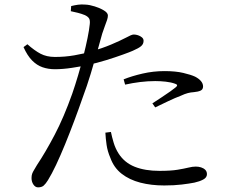

<svg xmlns="http://www.w3.org/2000/svg" viewBox="-20 -801 1040 852"><path d="M294.2 -751.3 295.8 -774.1Q311.6 -778 326.4 -780.1Q341.1 -782.1 359.3 -780.6Q377.4 -779.8 400.6 -772.5Q423.8 -765.3 441.3 -754.6Q458.8 -744 458.8 -732.1Q458.8 -723.5 455 -712Q451.1 -700.6 445.5 -685.8Q439.8 -671.1 433.5 -651.5Q425.3 -622.1 412.2 -574.7Q399 -527.4 382.4 -473.2Q365.9 -418.9 346.9 -368.2Q329.4 -317.6 309.3 -264.2Q289.3 -210.8 268.8 -160.7Q248.3 -110.6 228.9 -69.4Q209.4 -28.3 193 -1.8Q182.8 14.7 173.8 22.6Q164.8 30.4 148.9 30.4Q136.7 30.4 128.3 18Q119.9 5.6 119.9 -10.8Q119.9 -21.8 122.6 -29.7Q125.4 -37.6 131.1 -46.7Q136.7 -55.7 144.2 -68.9Q182.2 -125.8 222.7 -203Q263.2 -280.1 300.5 -385.1Q313.6 -423 326.4 -466.1Q339.2 -509.1 350 -552.1Q360.9 -595.1 368.4 -632Q375.9 -668.8 378.4 -694.2Q380.2 -711 375.3 -719.2Q370.3 -727.4 356.7 -733.9Q342 -739.9 325.7 -744.1Q309.4 -748.2 294.2 -751.3ZM101.5 -604.6Q133.2 -576.6 160 -562.5Q186.8 -548.5 222.9 -548.3Q267.7 -548.1 309.9 -555.5Q352.2 -562.9 383.7 -572.2Q434.5 -587 473.3 -603.4Q512.1 -619.8 539.7 -634.2Q551.2 -640.3 559.5 -644.1Q567.7 -647.8 573.9 -647.8Q582.6 -647.8 592.6 -644.6Q602.5 -641.3 609.8 -635.2Q617.1 -629.1 617.1 -619.9Q617.1 -606 606.7 -596.7Q596.4 -587.4 568.6 -575.4Q556.5 -570 524 -558.3Q491.5 -546.5 450.6 -533.9Q409.6 -521.4 370.5 -512.8Q339.9 -506.2 299.4 -500Q258.9 -493.8 223.5 -493.8Q194.1 -493.8 168.7 -502.6Q143.4 -511.3 122.3 -532.8Q101.2 -554.3 84.4 -592ZM535.2 -425.5 528.6 -448.9Q564.9 -463.5 612.6 -474.5Q660.3 -485.5 709.9 -485.5Q759.7 -485.5 793.4 -477.4Q827.2 -469.4 845.4 -461Q862.7 -452.1 871.9 -441Q881.1 -429.9 881.1 -417.4Q881.1 -403.7 869.7 -398.7Q858.4 -393.7 840.3 -392.1Q826.5 -391.3 813.7 -388Q801 -384.8 781 -375.6Q758 -367.1 726.5 -352.1Q695 -337.2 668.8 -324.4L656.2 -342.3Q673.4 -353.7 695.4 -368Q717.4 -382.3 736.2 -395.7Q754.9 -409.1 761.3 -414.8Q772.2 -424.6 757.1 -429.4Q739.1 -436 715.4 -438.6Q691.7 -441.2 668.9 -441.2Q635.7 -441.2 601.8 -437Q567.9 -432.8 535.2 -425.5ZM472.2 -215.5 447.6 -212.3Q448.9 -186.4 453 -158Q457.1 -129.7 469.7 -100.5Q485.5 -56.7 519.9 -29.9Q554.3 -3.1 602.8 9.5Q651.2 22 708.7 22Q752.5 22 786.3 17.9Q820.1 13.8 842.5 9.4Q864.9 4.6 881.6 -4.2Q898.3 -13 898.3 -27.9Q898.3 -39.9 891 -47.3Q883.7 -54.7 872.2 -58.3Q860.7 -61.8 848.6 -61.8Q834.5 -61.8 816.3 -57.3Q798.1 -52.8 768.1 -47.8Q738.2 -42.8 687.7 -42.8Q623.4 -42.8 577.9 -61Q532.4 -79.1 506.2 -119.8Q491.9 -142.3 484.3 -168Q476.6 -193.7 472.2 -215.5Z"/></svg>

Font: Source Han Serif JP VF
Style: Regular
Weight: 250
Designer: Ryoko NISHIZUKA 西塚涼子 (kana & ideographs); Frank Grießhammer (Latin, Greek & Cyrillic); Wenlong ZHANG 张文龙 (bopomofo); San
Foundry: Adobe
Version: Version 2.001;hotconv 1.1.0;makeotfexe 2.6.0